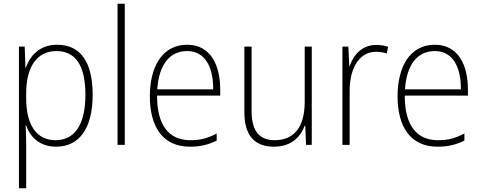

<svg xmlns="http://www.w3.org/2000/svg" viewBox="-20 -831 2594 1034"><path d="M288 -590C193 -590 142 -531 119 -466H117L113 -580H82V183H121V-52C121 -87 120 -124 118 -155H121C142 -95 192 -41 282 -41C405 -41 479 -137 479 -320C479 -499 412 -590 288 -590ZM284 -556C389 -556 440 -475 440 -320C440 -154 378 -76 279 -76C180 -76 121 -153 121 -302V-328C121 -469 177 -556 284 -556Z M652 -51V-811H613V-51Z M988 -590C854 -590 787 -472 787 -313C787 -150 855 -41 1003 -41C1060 -41 1103 -52 1147 -74V-112C1095 -85 1058 -76 1004 -76C887 -76 825 -161 826 -316H1166V-348C1166 -482 1113 -590 988 -590ZM988 -556C1085 -556 1129 -469 1128 -350H827C836 -486 896 -556 988 -556Z M1659 -580H1621V-283C1621 -142 1560 -76 1459 -76C1378 -76 1335 -124 1335 -233V-580H1296V-227C1296 -104 1349 -41 1455 -41C1550 -41 1599 -95 1621 -154H1624L1628 -51H1659Z M2005 -589C1929 -589 1883 -534 1863 -475H1861L1856 -580H1824V-51H1863V-339C1862 -457 1911 -552 2004 -552C2026 -552 2045 -549 2063 -543L2070 -579C2051 -586 2028 -589 2005 -589Z M2322 -590C2188 -590 2121 -472 2121 -313C2121 -150 2189 -41 2337 -41C2394 -41 2437 -52 2481 -74V-112C2429 -85 2392 -76 2338 -76C2221 -76 2159 -161 2160 -316H2500V-348C2500 -482 2447 -590 2322 -590ZM2322 -556C2419 -556 2463 -469 2462 -350H2161C2170 -486 2230 -556 2322 -556Z"/></svg>

Font: Noto Sans Tamil UI SemiCondensed ExtraLight
Style: Regular
Weight: 200
Width: 4
Designer: Jelle Bosma - Monotype Design Team
Foundry: Monotype Imaging Inc.
Version: Version 2.004